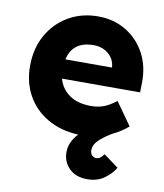

<svg xmlns="http://www.w3.org/2000/svg" viewBox="-84 -610 753 884"><g transform="rotate(10 293.0 -168.5)"><path d="M383 205Q329 205 298.5 174Q268 143 268 99Q268 73 278.5 51Q289 29 307 10Q224 6 162.5 -30Q101 -66 67.5 -126Q34 -186 34 -263Q34 -345 69 -407.5Q104 -470 165 -506Q226 -542 304 -542Q378 -542 435.5 -507Q493 -472 525 -411.5Q557 -351 555 -274L554 -231H189Q202 -184 241 -157Q280 -130 341 -130Q375 -130 401.5 -140Q428 -150 459 -174L534 -68Q500 -39 461 -21Q421 3 400 24.5Q379 46 379 69Q379 84 387 93Q395 102 407 102Q418 102 426 96Q434 90 443 78L512 129Q496 157 463.5 181Q431 205 383 205ZM306 -408Q209 -408 189 -321H407V-322Q404 -360 376 -384Q348 -408 306 -408Z"/></g></svg>

Font: Lexend Deca
Style: Bold
Weight: 700
Designer: Bonnie Shaver-Troup, Thomas Jockin
Foundry: Lexend
Version: Version 1.008; ttfautohint (v1.8.4.7-5d5b)